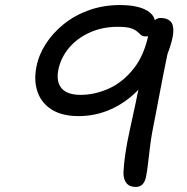

<svg xmlns="http://www.w3.org/2000/svg" viewBox="-20 -730 740 759"><path d="M517 9Q492 9 480 -6Q468 -21 468 -47Q471 -117 493 -215.5Q515 -314 540 -439L582 -448Q548 -391 502 -351.5Q456 -312 402.5 -291.5Q349 -271 291 -271Q226 -271 185 -296.5Q144 -322 128.5 -366.5Q113 -411 124 -466Q133 -513 161 -556.5Q189 -600 232.5 -635Q276 -670 332.5 -690Q389 -710 454 -710Q527 -710 564 -686.5Q601 -663 592 -621Q589 -604 580 -595Q571 -586 557 -586Q544 -586 537.5 -591.5Q531 -597 522.5 -605Q514 -613 497 -618.5Q480 -624 444 -624Q385 -624 335 -601.5Q285 -579 253 -541Q221 -503 211 -456Q201 -407 223.5 -381Q246 -355 298 -355Q355 -355 410.5 -380Q466 -405 509 -459.5Q552 -514 569 -603Q575 -630 587 -644.5Q599 -659 614 -659Q640 -659 653.5 -646Q667 -633 665 -602Q663 -571 642 -516Q626 -439 614 -375.5Q602 -312 596 -281Q580 -204 574 -157.5Q568 -111 565 -82.5Q562 -54 557 -30Q553 -11 543 -1Q533 9 517 9Z"/></svg>

Font: Shantell Sans
Style: Italic
Weight: 400
Italic angle: -11°
Designer: Stephen Nixon, Anya Danilova, Shantell Martin
Foundry: Arrow Type
Version: Version 1.011;[c5ecc13dd]